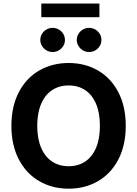

<svg xmlns="http://www.w3.org/2000/svg" viewBox="-20 -1081 793 1110"><path d="M377 9.8Q282.2 9.8 207 -33.7Q131.8 -77.1 88.9 -159.4Q45.9 -241.7 45.9 -353.5Q45.9 -465.8 88.9 -548.1Q131.8 -630.4 207 -673.6Q282.2 -716.8 377 -716.8Q471.2 -716.8 546.1 -673.6Q621.1 -630.4 664.1 -548.1Q707 -465.8 707 -353.5Q707 -241.2 664.1 -158.9Q621.1 -76.7 546.1 -33.4Q471.2 9.8 377 9.8ZM377 -586.9Q321.8 -586.9 281 -559.8Q240.2 -532.7 217.8 -480.2Q195.3 -427.7 195.3 -353.5Q195.3 -279.3 217.8 -226.8Q240.2 -174.3 281 -147.2Q321.8 -120.1 377 -120.1Q432.1 -120.1 472.7 -147.2Q513.2 -174.3 535.4 -226.6Q557.6 -278.8 557.6 -353.5Q557.6 -428.2 535.4 -480.5Q513.2 -532.7 472.7 -559.8Q432.1 -586.9 377 -586.9ZM212.9 -849.6Q212.9 -868.7 222.4 -884.8Q231.9 -900.9 248.5 -910.4Q265.1 -919.9 284.2 -919.9Q303.7 -919.9 320.1 -910.4Q336.4 -900.9 345.9 -884.8Q355.5 -868.7 355.5 -849.6Q355.5 -831.1 345.9 -815.2Q336.4 -799.3 320.1 -789.8Q303.7 -780.3 284.2 -780.3Q265.1 -780.3 248.8 -789.8Q232.4 -799.3 222.7 -815.4Q212.9 -831.5 212.9 -849.6ZM423.8 -849.6Q423.8 -868.7 433.3 -884.8Q442.9 -900.9 459.5 -910.4Q476.1 -919.9 495.1 -919.9Q514.6 -919.9 531 -910.4Q547.4 -900.9 556.9 -884.8Q566.4 -868.7 566.4 -849.6Q566.4 -831.1 556.9 -815.2Q547.4 -799.3 531 -789.8Q514.6 -780.3 495.1 -780.3Q476.1 -780.3 459.7 -789.8Q443.4 -799.3 433.6 -815.4Q423.8 -831.5 423.8 -849.6ZM554.7 -981.4H218.8V-1060.5H554.7Z"/></svg>

Font: Pretendard JP
Style: Bold
Weight: 700
Designer: Base glyphs from Inter by Rasmus Andersson; Hangeul glyphs from Noto Sans CJK(Source Han Sans) by Jang Soo-young and Kan
Foundry: Kil Hyung-jin
Version: Version 1.309